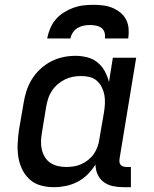

<svg xmlns="http://www.w3.org/2000/svg" viewBox="-20 -770 640 798"><path d="M204 8Q175 8 148.5 0.5Q122 -7 102.5 -25Q83 -43 71.5 -67.5Q60 -92 56 -119Q52 -146 53.5 -174.5Q55 -203 59 -231L78 -341Q82 -367 90 -392Q98 -417 112.5 -440.5Q127 -464 147.5 -483Q168 -502 192 -514.5Q216 -527 242 -532.5Q268 -538 294 -538Q319 -538 343.5 -531.5Q368 -525 386 -510Q404 -495 415.5 -474Q427 -453 433 -429L449 -530H546L477 -111Q476 -104 476.5 -97Q477 -90 481.5 -85Q486 -80 492.5 -78Q499 -76 506 -76H524V8H492Q470 8 449 3.5Q428 -1 411.5 -13Q395 -25 386 -44.5Q377 -64 377 -86Q377 -86 377 -86Q377 -86 377 -86Q363 -64 344 -45Q325 -26 301.5 -14Q278 -2 253 3Q228 8 204 8ZM255 -76Q271 -76 287 -78.5Q303 -81 318.5 -88Q334 -95 347.5 -106Q361 -117 370.5 -131Q380 -145 385.5 -160.5Q391 -176 393 -192L412 -302Q415 -320 416 -338.5Q417 -357 414 -374Q411 -391 403.5 -406.5Q396 -422 383.5 -433.5Q371 -445 354 -449.5Q337 -454 318 -454Q301 -454 284 -451Q267 -448 250.5 -440Q234 -432 220 -420Q206 -408 196 -393Q186 -378 180.5 -361Q175 -344 172 -327L154 -217Q151 -200 150.5 -182Q150 -164 154 -147.5Q158 -131 167 -116.5Q176 -102 189.5 -93Q203 -84 220 -80Q237 -76 255 -76ZM176 -610Q180 -631 188.5 -651.5Q197 -672 211.5 -689Q226 -706 245 -718Q264 -730 284.5 -737.5Q305 -745 326 -747.5Q347 -750 368 -750Q388 -750 408.5 -747.5Q429 -745 447 -737.5Q465 -730 480 -718Q495 -706 504 -688.5Q513 -671 514.5 -650.5Q516 -630 513 -610H416Q418 -623 414.5 -635Q411 -647 401.5 -654Q392 -661 379.5 -663.5Q367 -666 354 -666Q341 -666 328 -663.5Q315 -661 303 -654Q291 -647 283 -635Q275 -623 273 -610Z"/></svg>

Font: Iosevka Curly Medium Extended
Style: Italic
Weight: 500
Width: 7
Italic angle: -9°
Monospace: yes
Designer: Belleve Invis
Foundry: Belleve Invis
Version: Version 11.1.0; ttfautohint (v1.8.3)